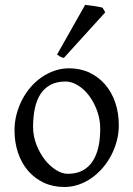

<svg xmlns="http://www.w3.org/2000/svg" viewBox="-20 -747 543 782"><path d="M388.2 -222.2Q388.2 -260.7 375.5 -295.7Q362.8 -330.6 342.8 -357.2Q322.8 -383.8 297.4 -399.4Q272 -415 247.1 -415Q210 -415 184.6 -400.9Q159.2 -386.7 143.8 -362.1Q128.4 -337.4 121.6 -303.7Q114.7 -270 114.7 -231Q114.7 -192.4 128.4 -157.5Q142.1 -122.6 162.8 -96.2Q183.6 -69.8 208.5 -54.4Q233.4 -39.1 255.9 -39.1Q290.5 -39.1 315.4 -52Q340.3 -64.9 356.4 -88.9Q372.6 -112.8 380.4 -146.5Q388.2 -180.2 388.2 -222.2ZM463.9 -236.8Q463.9 -204.1 455.6 -172.9Q447.3 -141.6 432.6 -113.8Q418 -85.9 397.5 -62.3Q377 -38.6 352.3 -21.5Q327.6 -4.4 299.8 5.1Q272 14.6 242.2 14.6Q195.8 14.6 158.4 -2.9Q121.1 -20.5 94.5 -51.3Q67.9 -82 53.5 -124.5Q39.1 -167 39.1 -216.8Q39.1 -249 47.1 -280.3Q55.2 -311.5 69.6 -339.6Q84 -367.7 104.2 -391.4Q124.5 -415 149.2 -432.1Q173.8 -449.2 202.4 -459Q231 -468.8 261.2 -468.8Q307.1 -468.8 344.5 -451.2Q381.8 -433.6 408.4 -402.6Q435.1 -371.6 449.5 -329.1Q463.9 -286.6 463.9 -236.8ZM240.2 -511.2Q231.4 -512.7 224.6 -516.6Q217.8 -520.5 212.4 -524.9L326.7 -727.1Q332.5 -726.6 342 -725.3Q351.6 -724.1 362.1 -722.7Q372.6 -721.2 382.3 -719.2Q392.1 -717.3 397.5 -715.8L408.7 -696.8Z"/></svg>

Font: Gentium Basic
Style: Regular
Weight: 400
Designer: J. Victor Gaultney and Annie Olsen
Foundry: SIL International
Version: Version 1.100